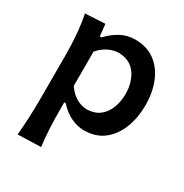

<svg xmlns="http://www.w3.org/2000/svg" viewBox="-175 -690 997 1040"><g transform="rotate(30 323.5 -170.0)"><path d="M78.6 211.9Q84 153.3 86.4 95.9Q88.9 38.6 88.9 -27.8V-289.1Q88.9 -349.6 84 -412.4Q79.1 -475.1 66.9 -538.1L190.9 -544.9L198.2 -470.7H209.5Q240.2 -504.9 282.2 -528.6Q324.2 -552.2 374.5 -552.2Q447.3 -552.2 497.6 -515.1Q547.9 -478 573.7 -414.3Q599.6 -350.6 599.6 -270.5Q599.6 -195.3 575.2 -130.6Q550.8 -65.9 501.5 -26.4Q452.1 13.2 376.5 13.2Q336.4 13.2 295.4 -6.3Q254.4 -25.9 219.7 -64.9H210.4V-22Q210.4 40 213.1 94.5Q215.8 148.9 222.7 207.5ZM334.5 -92.8Q383.8 -94.2 414.8 -119.1Q445.8 -144 460.7 -183.8Q475.6 -223.6 475.6 -269.5Q475.6 -341.8 440.4 -392.3Q405.3 -442.9 333 -445.3Q301.8 -444.8 269 -429Q236.3 -413.1 210.4 -382.3V-168Q260.7 -95.2 334.5 -92.8Z"/></g></svg>

Font: Pinar-DS1-FD SemiBold
Style: Regular
Weight: 600
Designer: Amin Abedi
Version: Version 3.000